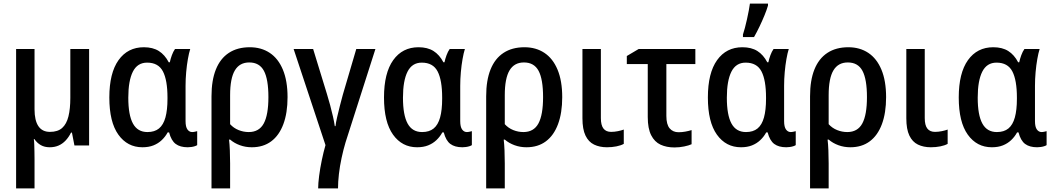

<svg xmlns="http://www.w3.org/2000/svg" viewBox="-20 -813 5884 1073"><path d="M478 -539V0H396L382 -72H377Q364 -46 346.5 -27.5Q329 -9 307 0.5Q285 10 258 10Q229 10 208 -2Q187 -14 172 -36H169Q171 -22 171.5 -4Q172 14 172.5 34.5Q173 55 173 76V240H70V-539H173V-202Q173 -140 194.5 -108Q216 -76 259 -76Q303 -76 327.5 -98Q352 -120 362.5 -162.5Q373 -205 373 -266V-539Z M804 -75Q844 -75 868.5 -95Q893 -115 904.5 -156.5Q916 -198 916 -261V-268Q916 -365 890.5 -414Q865 -463 802 -463Q748 -463 722.5 -412.5Q697 -362 697 -267Q697 -170 723 -122.5Q749 -75 804 -75ZM776 10Q692 10 641.5 -60.5Q591 -131 591 -268Q591 -405 642.5 -477Q694 -549 784 -549Q834 -549 867.5 -528Q901 -507 923 -465H929Q933 -484 940.5 -504.5Q948 -525 958 -539H1043Q1036 -517 1030 -483Q1024 -449 1020.5 -410Q1017 -371 1017 -333V-136Q1017 -104 1027.5 -89.5Q1038 -75 1054 -75Q1061 -75 1069.5 -77Q1078 -79 1082 -80V-2Q1078 1 1069 4Q1060 7 1049 8.5Q1038 10 1029 10Q987 10 962 -8.5Q937 -27 925 -73H917Q904 -49 884 -30Q864 -11 837.5 -0.5Q811 10 776 10Z M1587 -270Q1587 -182 1563.5 -119Q1540 -56 1495.5 -23Q1451 10 1387 10Q1352 10 1320.5 -1.5Q1289 -13 1266 -33H1260Q1263 -8 1264.5 27.5Q1266 63 1266 100V240H1162V-275Q1162 -364 1186.5 -425Q1211 -486 1259 -517.5Q1307 -549 1376 -549Q1440 -549 1487.5 -517.5Q1535 -486 1561 -423.5Q1587 -361 1587 -270ZM1373 -464Q1319 -464 1292.5 -419.5Q1266 -375 1266 -281V-119Q1286 -97 1313.5 -86Q1341 -75 1370 -75Q1428 -75 1454 -123Q1480 -171 1480 -270Q1480 -370 1455 -417Q1430 -464 1373 -464Z M1911 -17Q1899 23 1889 69.5Q1879 116 1874 160Q1869 204 1869 240H1758Q1758 212 1763.5 169.5Q1769 127 1778.5 81.5Q1788 36 1799 -2L1621 -539H1730L1807 -288Q1816 -259 1825 -225.5Q1834 -192 1841 -161Q1848 -130 1851 -108H1855Q1857 -128 1864 -158Q1871 -188 1879.5 -221.5Q1888 -255 1896 -284L1971 -539H2078Z M2339 -75Q2379 -75 2403.5 -95Q2428 -115 2439.5 -156.5Q2451 -198 2451 -261V-268Q2451 -365 2425.5 -414Q2400 -463 2337 -463Q2283 -463 2257.5 -412.5Q2232 -362 2232 -267Q2232 -170 2258 -122.5Q2284 -75 2339 -75ZM2311 10Q2227 10 2176.5 -60.5Q2126 -131 2126 -268Q2126 -405 2177.5 -477Q2229 -549 2319 -549Q2369 -549 2402.5 -528Q2436 -507 2458 -465H2464Q2468 -484 2475.5 -504.5Q2483 -525 2493 -539H2578Q2571 -517 2565 -483Q2559 -449 2555.5 -410Q2552 -371 2552 -333V-136Q2552 -104 2562.5 -89.5Q2573 -75 2589 -75Q2596 -75 2604.5 -77Q2613 -79 2617 -80V-2Q2613 1 2604 4Q2595 7 2584 8.5Q2573 10 2564 10Q2522 10 2497 -8.5Q2472 -27 2460 -73H2452Q2439 -49 2419 -30Q2399 -11 2372.5 -0.5Q2346 10 2311 10Z M3122 -270Q3122 -182 3098.5 -119Q3075 -56 3030.5 -23Q2986 10 2922 10Q2887 10 2855.5 -1.5Q2824 -13 2801 -33H2795Q2798 -8 2799.5 27.5Q2801 63 2801 100V240H2697V-275Q2697 -364 2721.5 -425Q2746 -486 2794 -517.5Q2842 -549 2911 -549Q2975 -549 3022.5 -517.5Q3070 -486 3096 -423.5Q3122 -361 3122 -270ZM2908 -464Q2854 -464 2827.5 -419.5Q2801 -375 2801 -281V-119Q2821 -97 2848.5 -86Q2876 -75 2905 -75Q2963 -75 2989 -123Q3015 -171 3015 -270Q3015 -370 2990 -417Q2965 -464 2908 -464Z M3338 -153Q3338 -113 3352.5 -94.5Q3367 -76 3395 -76Q3414 -76 3433.5 -80Q3453 -84 3466 -89V-9Q3450 0 3425 5Q3400 10 3372 10Q3331 10 3300 -5Q3269 -20 3252 -55.5Q3235 -91 3235 -152V-539H3338Z M3866 -539V-455H3704V-165Q3704 -117 3722.5 -95.5Q3741 -74 3772 -74Q3791 -74 3810 -77.5Q3829 -81 3845 -86V-7Q3830 0 3803.5 5.5Q3777 11 3749 11Q3705 11 3671.5 -4.5Q3638 -20 3619 -57.5Q3600 -95 3600 -159V-455H3483V-500L3549 -539Z M4149 -75Q4189 -75 4213.5 -95Q4238 -115 4249.5 -156.5Q4261 -198 4261 -261V-268Q4261 -365 4235.5 -414Q4210 -463 4147 -463Q4093 -463 4067.5 -412.5Q4042 -362 4042 -267Q4042 -170 4068 -122.5Q4094 -75 4149 -75ZM4121 10Q4037 10 3986.5 -60.5Q3936 -131 3936 -268Q3936 -405 3987.5 -477Q4039 -549 4129 -549Q4179 -549 4212.5 -528Q4246 -507 4268 -465H4274Q4278 -484 4285.5 -504.5Q4293 -525 4303 -539H4388Q4381 -517 4375 -483Q4369 -449 4365.5 -410Q4362 -371 4362 -333V-136Q4362 -104 4372.5 -89.5Q4383 -75 4399 -75Q4406 -75 4414.5 -77Q4423 -79 4427 -80V-2Q4423 1 4414 4Q4405 7 4394 8.5Q4383 10 4374 10Q4332 10 4307 -8.5Q4282 -27 4270 -73H4262Q4249 -49 4229 -30Q4209 -11 4182.5 -0.5Q4156 10 4121 10ZM4132 -620Q4137 -635 4143 -657.5Q4149 -680 4154.5 -705Q4160 -730 4164.5 -753.5Q4169 -777 4171 -793H4272V-782Q4265 -758 4252.5 -727.5Q4240 -697 4225 -665.5Q4210 -634 4194 -606H4132Z M4932 -270Q4932 -182 4908.5 -119Q4885 -56 4840.5 -23Q4796 10 4732 10Q4697 10 4665.5 -1.5Q4634 -13 4611 -33H4605Q4608 -8 4609.5 27.5Q4611 63 4611 100V240H4507V-275Q4507 -364 4531.5 -425Q4556 -486 4604 -517.5Q4652 -549 4721 -549Q4785 -549 4832.5 -517.5Q4880 -486 4906 -423.5Q4932 -361 4932 -270ZM4718 -464Q4664 -464 4637.5 -419.5Q4611 -375 4611 -281V-119Q4631 -97 4658.5 -86Q4686 -75 4715 -75Q4773 -75 4799 -123Q4825 -171 4825 -270Q4825 -370 4800 -417Q4775 -464 4718 -464Z M5148 -153Q5148 -113 5162.5 -94.5Q5177 -76 5205 -76Q5224 -76 5243.5 -80Q5263 -84 5276 -89V-9Q5260 0 5235 5Q5210 10 5182 10Q5141 10 5110 -5Q5079 -20 5062 -55.5Q5045 -91 5045 -152V-539H5148Z M5551 -75Q5591 -75 5615.5 -95Q5640 -115 5651.5 -156.5Q5663 -198 5663 -261V-268Q5663 -365 5637.5 -414Q5612 -463 5549 -463Q5495 -463 5469.5 -412.5Q5444 -362 5444 -267Q5444 -170 5470 -122.5Q5496 -75 5551 -75ZM5523 10Q5439 10 5388.5 -60.5Q5338 -131 5338 -268Q5338 -405 5389.5 -477Q5441 -549 5531 -549Q5581 -549 5614.5 -528Q5648 -507 5670 -465H5676Q5680 -484 5687.5 -504.5Q5695 -525 5705 -539H5790Q5783 -517 5777 -483Q5771 -449 5767.5 -410Q5764 -371 5764 -333V-136Q5764 -104 5774.5 -89.5Q5785 -75 5801 -75Q5808 -75 5816.5 -77Q5825 -79 5829 -80V-2Q5825 1 5816 4Q5807 7 5796 8.5Q5785 10 5776 10Q5734 10 5709 -8.5Q5684 -27 5672 -73H5664Q5651 -49 5631 -30Q5611 -11 5584.5 -0.5Q5558 10 5523 10Z"/></svg>

Font: Noto Sans Display SemiCondensed Medium
Style: Regular
Weight: 500
Width: 4
Designer: Monotype Design Team
Foundry: Monotype Imaging Inc.
Version: Version 2.003